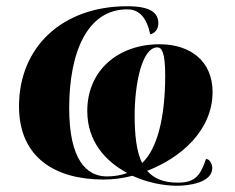

<svg xmlns="http://www.w3.org/2000/svg" viewBox="-20 -566 753 616"><path d="M548 30C583 30 661 21 661 -27C661 -39 653 -56 641 -56C622 0 604 20 550 20C505 20 474 7 452 -18C562 -60 662 -149 662 -271C662 -368 593 -424 492 -424C360 -424 260 -341 260 -210C260 -112 318 -49 388 -11C367 -3 344 0 323 0C257 0 202 -54 202 -219C202 -400 261 -536 388 -536C425 -536 450 -512 462 -456C474 -458 488 -470 488 -491C488 -525 463 -546 388 -546C181 -546 41 -416 41 -225C41 -59 159 10 312 10C343 10 374 6 405 -2C453 20 506 30 548 30ZM436 -43C418 -79 412 -132 412 -196C412 -292 434 -414 485 -414C498 -414 510 -400 510 -325C510 -184 483 -87 436 -43Z"/></svg>

Font: Noto Serif Display SemiCondensed Black
Style: Italic
Weight: 900
Width: 4
Italic angle: -12°
Designer: Monotype Design Team
Foundry: Monotype Imaging Inc.
Version: Version 2.009